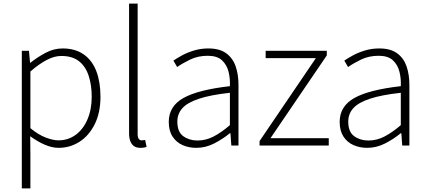

<svg xmlns="http://www.w3.org/2000/svg" viewBox="-20 -814 2398 1074"><path d="M102 240V-530H142L148 -463H150Q189 -494 235 -518.5Q281 -543 330 -543Q401 -543 448.5 -509.5Q496 -476 519 -415.5Q542 -355 542 -273Q542 -183 509.5 -118.5Q477 -54 424 -20.5Q371 13 308 13Q271 13 230.5 -4.5Q190 -22 149 -52L150 46V240ZM307 -29Q361 -29 403 -59.5Q445 -90 469 -145.5Q493 -201 493 -273Q493 -338 476 -390Q459 -442 422 -471.5Q385 -501 323 -501Q284 -501 241 -478.5Q198 -456 150 -414V-97Q195 -60 236 -44.5Q277 -29 307 -29Z M765 13Q744 13 730.5 4Q717 -5 709.5 -23Q702 -41 702 -69V-794H750V-63Q750 -46 756 -37.5Q762 -29 772 -29Q776 -29 780 -29.5Q784 -30 792 -31L800 8Q792 10 785 11.5Q778 13 765 13Z M1078 13Q1036 13 1001 -2.5Q966 -18 945 -50.5Q924 -83 924 -132Q924 -220 1006.5 -266Q1089 -312 1266 -332Q1268 -374 1258.5 -412.5Q1249 -451 1222 -476.5Q1195 -502 1142 -502Q1087 -502 1043 -480.5Q999 -459 971 -439L950 -475Q969 -488 998 -504Q1027 -520 1065 -531.5Q1103 -543 1146 -543Q1209 -543 1246 -515.5Q1283 -488 1298.5 -442Q1314 -396 1314 -340V0H1274L1269 -69H1266Q1226 -36 1178 -11.5Q1130 13 1078 13ZM1085 -28Q1131 -28 1174 -50Q1217 -72 1266 -114V-295Q1157 -283 1092.5 -261.5Q1028 -240 1000 -208.5Q972 -177 972 -134Q972 -76 1005.5 -52Q1039 -28 1085 -28Z M1432 0V-25L1747 -489H1466V-530H1808V-504L1493 -41H1819V0Z M2034 13Q1992 13 1957 -2.5Q1922 -18 1901 -50.5Q1880 -83 1880 -132Q1880 -220 1962.5 -266Q2045 -312 2222 -332Q2224 -374 2214.5 -412.5Q2205 -451 2178 -476.5Q2151 -502 2098 -502Q2043 -502 1999 -480.5Q1955 -459 1927 -439L1906 -475Q1925 -488 1954 -504Q1983 -520 2021 -531.5Q2059 -543 2102 -543Q2165 -543 2202 -515.5Q2239 -488 2254.5 -442Q2270 -396 2270 -340V0H2230L2225 -69H2222Q2182 -36 2134 -11.5Q2086 13 2034 13ZM2041 -28Q2087 -28 2130 -50Q2173 -72 2222 -114V-295Q2113 -283 2048.5 -261.5Q1984 -240 1956 -208.5Q1928 -177 1928 -134Q1928 -76 1961.5 -52Q1995 -28 2041 -28Z"/></svg>

Font: Noto Sans KR Thin ExtraLight
Style: Regular
Weight: 250
Version: Version 2.004-H2;hotconv 1.0.118;makeotfexe 2.5.65603